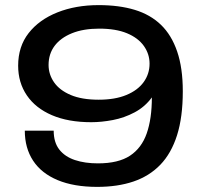

<svg xmlns="http://www.w3.org/2000/svg" viewBox="-20 -719 791 751"><path d="M360 12Q269 12 205.5 -14.5Q142 -41 109.5 -90.5Q77 -140 77 -208H190Q190 -162 212 -134Q234 -106 273 -93Q312 -80 363 -80Q443 -80 488.5 -110Q534 -140 554 -197.5Q574 -255 574 -338Q547 -301 506.5 -279.5Q466 -258 421.5 -249.5Q377 -241 337 -241Q247 -241 183 -268.5Q119 -296 85 -346Q51 -396 51 -462Q51 -537 92 -589.5Q133 -642 204.5 -670.5Q276 -699 366 -699Q446 -699 507 -680.5Q568 -662 609.5 -622Q651 -582 673 -517.5Q695 -453 695 -362Q695 -261 672.5 -190Q650 -119 607 -74.5Q564 -30 502 -9Q440 12 360 12ZM366 -329Q430 -329 474.5 -347.5Q519 -366 542 -398Q565 -430 565 -470Q565 -508 542.5 -539.5Q520 -571 476.5 -589Q433 -607 368 -607Q306 -607 261.5 -589Q217 -571 193.5 -539.5Q170 -508 170 -465Q170 -428 191.5 -397Q213 -366 256.5 -347.5Q300 -329 366 -329Z"/></svg>

Font: Archivo Expanded Medium
Style: Regular
Weight: 500
Width: 7
Designer: Hector Gatti
Foundry: Omnibus-Type
Version: Version 2.001